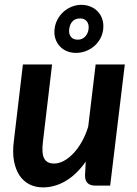

<svg xmlns="http://www.w3.org/2000/svg" viewBox="-20 -786 581 813"><path d="M32.5 0ZM200.5 -513H77L38.5 -187.5C34.5 -156.5 34.8 -128.8 39.2 -104.5C43.8 -80.2 51.5 -59.8 62.5 -43.2C73.5 -26.8 87.5 -14.2 104.5 -5.5C121.5 3.2 140.7 7.5 162 7.5C195 7.5 226.9 -1.5 257.8 -19.5C288.6 -37.5 317 -64.8 343 -101.5L340 -42.5C340 -14.2 354.7 0 384 0H446.5L508.5 -513H385L353.5 -249.5C346.2 -225.8 337 -204.3 326 -185C315 -165.7 303 -149.2 290 -135.8C277 -122.2 263.6 -111.8 249.8 -104.5C235.9 -97.2 222.3 -93.5 209 -93.5C188.7 -93.5 174.7 -100.8 167 -115.2C159.3 -129.8 157.7 -153.8 162 -187.5ZM211 -662.5C209.3 -647.5 210.6 -633.8 214.8 -621.5C218.9 -609.2 225.2 -598.6 233.5 -589.8C241.8 -580.9 251.8 -574.1 263.5 -569.2C275.2 -564.4 287.8 -562 301.5 -562C315.5 -562 329.1 -564.4 342.2 -569.2C355.4 -574.1 367.2 -580.9 377.8 -589.8C388.2 -598.6 397 -609.2 404 -621.5C411 -633.8 415.3 -647.5 417 -662.5C418.7 -677.8 417.4 -691.8 413.2 -704.5C409.1 -717.2 402.8 -728 394.2 -737C385.8 -746 375.5 -753 363.5 -758C351.5 -763 338.5 -765.5 324.5 -765.5C310.8 -765.5 297.6 -763 284.8 -758C271.9 -753 260.3 -746 250 -737C239.7 -728 231 -717.2 224 -704.5C217 -691.8 212.7 -677.8 211 -662.5ZM273 -662.5C274.7 -676.5 279.4 -687.6 287.2 -695.8C295.1 -703.9 305.8 -708 319.5 -708C331.5 -708 340.8 -703.9 347.5 -695.8C354.2 -687.6 356.7 -676.5 355 -662.5C353.3 -649.8 348.4 -639.2 340.2 -630.8C332.1 -622.2 321.8 -618 309.5 -618C295.8 -618 285.9 -622.2 279.8 -630.8C273.6 -639.2 271.3 -649.8 273 -662.5Z"/></svg>

Font: Lato
Style: Bold Italic
Weight: 700
Italic angle: -7°
Designer: Lukasz Dziedzic
Foundry: tyPoland Lukasz Dziedzic
Version: Version 2.007; 2014-02-27